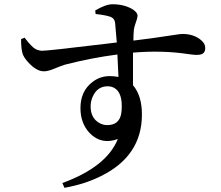

<svg xmlns="http://www.w3.org/2000/svg" viewBox="-20 -812 1040 903"><path d="M484.4 -223.6Q539.1 -223.6 549.8 -275.4Q552.7 -292 552.7 -313.5Q552.7 -387.7 506.8 -403.3Q496.1 -406.2 486.3 -406.2Q437.5 -406.2 416 -357.4Q406.2 -335.9 406.2 -311.5Q406.2 -256.8 447.3 -233.4Q464.8 -223.6 484.4 -223.6ZM429.7 -746.1 427.7 -762.7Q477.5 -792 508.8 -792Q566.4 -792 606.4 -766.6Q626 -752.9 627 -739.3Q627 -727.5 614.3 -692.4Q610.4 -679.7 609.4 -669.9Q607.4 -647.5 607.4 -621.1Q670.9 -627.9 825.2 -651.4Q834 -652.3 838.9 -652.3Q890.6 -652.3 924.8 -624Q945.3 -607.4 945.3 -586.9Q945.3 -557.6 918 -554.7Q911.1 -553.7 904.3 -553.7Q893.6 -553.7 865.2 -557.6Q745.1 -576.2 605.5 -564.5V-411.1Q647.5 -362.3 647.5 -273.4Q647.5 -79.1 456.1 15.6Q380.9 53.7 283.2 71.3L273.4 48.8Q481.4 -27.3 534.2 -158.2Q457 -129.9 402.3 -185.5Q358.4 -231.4 358.4 -303.7Q358.4 -382.8 414.1 -425.8Q450.2 -454.1 496.1 -454.1Q514.6 -454.1 537.1 -450.2Q534.2 -526.4 532.2 -555.7Q410.2 -540 285.2 -507.8Q274.4 -504.9 223.6 -484.4Q202.1 -476.6 186.5 -476.6Q150.4 -476.6 111.3 -520.5Q91.8 -542 85.9 -560.5Q79.1 -584 79.1 -627.9L95.7 -634.8Q129.9 -589.8 147.5 -581.1Q161.1 -574.2 176.8 -573.2Q197.3 -572.3 473.6 -605.5Q506.8 -609.4 529.3 -612.3Q522.5 -693.4 521.5 -703.1Q519.5 -724.6 501 -732.4Q499 -733.4 498 -733.4Q475.6 -741.2 429.7 -746.1Z"/></svg>

Font: GenYoMin JP SemiBold
Style: Regular
Weight: 600
Version: Version 1.001;PS 1;hotconv 16.6.51;makeotf.lib2.5.65220 DEVE